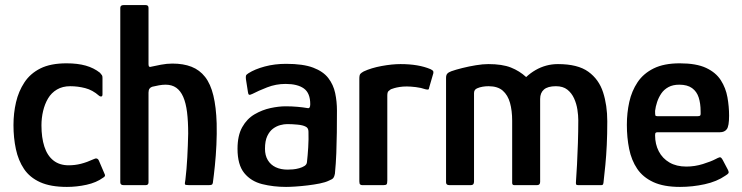

<svg xmlns="http://www.w3.org/2000/svg" viewBox="-20 -728 2917 755"><path d="M243 7Q179 7 138 -11.5Q97 -30 74.5 -63.5Q52 -97 42.5 -141.5Q33 -186 33 -236Q33 -283 43 -326Q53 -369 76 -404Q99 -439 139 -459Q179 -479 242 -479Q285 -479 317 -470Q349 -461 373 -442Q379 -435 381 -432Q383 -429 383 -422V-357Q383 -349 378 -348.5Q373 -348 369 -352Q344 -374 315 -381.5Q286 -389 256 -389Q226 -389 204 -376Q182 -363 169 -341Q156 -319 149.5 -291.5Q143 -264 143 -235Q143 -187 154.5 -151.5Q166 -116 190 -97Q214 -78 250 -78Q275 -78 298.5 -84Q322 -90 348 -102Q363 -110 369 -96L390 -47Q394 -40 392.5 -36Q391 -32 385 -29Q359 -10 320.5 -1.5Q282 7 243 7Z M453 -11Q453 -182 453 -354Q453 -526 453 -697Q453 -708 466 -708Q487 -708 509.5 -708Q532 -708 553 -708Q564 -708 564 -697Q564 -642 564 -586Q564 -530 564 -475Q564 -467 567.5 -465.5Q571 -464 576 -466Q589 -469 612.5 -473.5Q636 -478 658 -478Q701 -478 733 -465.5Q765 -453 786.5 -425.5Q808 -398 819 -352.5Q830 -307 832 -243Q833 -202 831 -159Q829 -116 825 -77Q821 -38 817 -9Q816 -3 812 -1.5Q808 0 801 0Q782 0 762 0Q742 0 723 0Q709 0 707.5 -3Q706 -6 709 -21Q714 -62 716.5 -109.5Q719 -157 720 -203Q720 -251 715.5 -287Q711 -323 700.5 -347Q690 -371 673 -383Q656 -395 631 -395Q619 -395 605 -392.5Q591 -390 579 -387Q572 -385 568 -379.5Q564 -374 564 -364V-11Q564 0 553 0H466Q453 0 453 -11Z M1105 7Q1055 7 1011 -4Q967 -15 940.5 -47.5Q914 -80 914 -143Q914 -195 932.5 -228Q951 -261 981 -278.5Q1011 -296 1043.5 -303Q1076 -310 1103 -310Q1127 -310 1149.5 -308Q1172 -306 1189 -303Q1200 -300 1200 -318Q1200 -362 1175 -380Q1150 -398 1103 -398Q1065 -398 1030.5 -384.5Q996 -371 973 -359Q963 -354 959.5 -355.5Q956 -357 955 -366L947 -417Q946 -427 947.5 -431Q949 -435 957 -440Q982 -456 1021 -466.5Q1060 -477 1105 -477Q1172 -477 1211.5 -462Q1251 -447 1271 -421Q1291 -395 1298 -362Q1305 -329 1305 -293Q1305 -248 1304.5 -207Q1304 -166 1302.5 -126Q1301 -86 1297 -45Q1295 -34 1291 -28.5Q1287 -23 1274 -18Q1260 -11 1237.5 -6.5Q1215 -2 1190 1Q1165 4 1142.5 5.5Q1120 7 1105 7ZM1111 -61Q1120 -61 1132 -62Q1144 -63 1156.5 -66.5Q1169 -70 1177.5 -75.5Q1186 -81 1187 -90Q1190 -116 1192 -148.5Q1194 -181 1193 -210Q1193 -225 1182 -230Q1171 -236 1149.5 -238Q1128 -240 1109 -240Q1097 -240 1082 -236Q1067 -232 1053.5 -222Q1040 -212 1031 -193Q1022 -174 1022 -143Q1022 -117 1033 -98.5Q1044 -80 1064 -70.5Q1084 -61 1111 -61Z M1555 -476Q1626 -476 1673 -456Q1681 -452 1683 -449Q1685 -446 1684 -440L1668 -385Q1667 -377 1664 -376Q1661 -375 1653 -377Q1636 -383 1615 -385.5Q1594 -388 1580 -388Q1564 -388 1551.5 -386Q1539 -384 1530.5 -381.5Q1522 -379 1517 -377Q1513 -374 1508 -370Q1503 -366 1503 -352V-18Q1503 -6 1500 -3Q1497 0 1488 0H1404Q1400 0 1396.5 -2.5Q1393 -5 1393 -15V-418Q1393 -433 1397 -437.5Q1401 -442 1410 -447Q1440 -461 1481 -468.5Q1522 -476 1555 -476Z M1747 0Q1734 0 1734 -11V-422Q1734 -433 1739 -438.5Q1744 -444 1755 -448Q1772 -454 1798 -460.5Q1824 -467 1851.5 -471.5Q1879 -476 1900 -476Q1955 -476 1989 -462.5Q2023 -449 2049 -425Q2066 -441 2086 -452.5Q2106 -464 2128 -470Q2150 -476 2174 -476Q2252 -476 2293.5 -446Q2335 -416 2351.5 -365Q2368 -314 2368 -251Q2368 -200 2366 -158Q2364 -116 2360.5 -80Q2357 -44 2353 -9Q2352 -3 2350 -1.5Q2348 0 2344 0H2253Q2247 0 2245.5 -3Q2244 -6 2245 -16Q2247 -42 2249 -81Q2251 -120 2252.5 -165.5Q2254 -211 2254 -255Q2254 -274 2250.5 -297Q2247 -320 2237.5 -341Q2228 -362 2211 -375.5Q2194 -389 2166 -389Q2134 -389 2119 -376Q2104 -363 2104 -339Q2104 -293 2104 -251Q2104 -209 2104 -170Q2104 -131 2104 -92.5Q2104 -54 2104 -13Q2104 0 2092 0H2002Q1994 0 1994 -9V-253Q1994 -293 1985.5 -323.5Q1977 -354 1957 -371.5Q1937 -389 1901 -389Q1889 -389 1877.5 -387Q1866 -385 1857 -381Q1844 -376 1844 -362V-14Q1844 0 1832 0Z M2445 -237Q2445 -284 2454.5 -327Q2464 -370 2487 -404.5Q2510 -439 2550.5 -459Q2591 -479 2653 -479Q2718 -479 2756.5 -461Q2795 -443 2814.5 -412.5Q2834 -382 2840.5 -345.5Q2847 -309 2847 -273Q2847 -232 2838 -220Q2829 -208 2811 -208H2566Q2561 -208 2558.5 -206Q2556 -204 2556 -196Q2556 -161 2570.5 -133Q2585 -105 2612.5 -89Q2640 -73 2679 -73Q2712 -73 2744 -83Q2776 -93 2793 -102Q2804 -108 2810 -109.5Q2816 -111 2823 -97L2842 -61Q2847 -51 2844.5 -47Q2842 -43 2832 -37Q2799 -14 2751 -3.5Q2703 7 2654 7Q2590 7 2549 -12Q2508 -31 2485.5 -64.5Q2463 -98 2454 -142.5Q2445 -187 2445 -237ZM2735 -291Q2735 -321 2727.5 -344.5Q2720 -368 2701.5 -381.5Q2683 -395 2651 -395Q2626 -395 2608.5 -385.5Q2591 -376 2580.5 -360.5Q2570 -345 2564 -327Q2558 -309 2556 -292Q2556 -278 2557 -274.5Q2558 -271 2566 -271H2722Q2731 -271 2733.5 -274Q2736 -277 2735 -291Z"/></svg>

Font: Glory Thin SemiBold
Style: Regular
Weight: 600
Version: Version 1.011